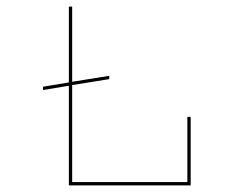

<svg xmlns="http://www.w3.org/2000/svg" viewBox="-20 -650 745 580"><path d="M556 -90H188V-391L110 -378V-388L188 -401V-630H198V-403L310 -421V-411L198 -393V-100H546V-297H556Z"/></svg>

Font: Bungee Hairline
Style: Regular
Weight: 400
Designer: David Jonathan Ross
Foundry: David Jonathan Ross
Version: Version 1.001;PS 1.0;hotconv 1.0.72;makeotf.lib2.5.5900